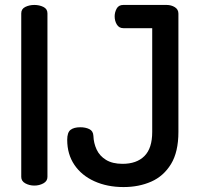

<svg xmlns="http://www.w3.org/2000/svg" viewBox="-20 -751 804 777"><path d="M119 0Q99 0 82.5 -9Q66 -18 66 -35V-697Q66 -715 82.5 -723Q99 -731 119 -731Q139 -731 155.5 -723Q172 -715 172 -697V-35Q172 -18 155.5 -9Q139 0 119 0ZM480 6Q414 6 362 -17.5Q310 -41 281 -84Q252 -127 252 -185Q252 -215 265.5 -225.5Q279 -236 305 -236Q326 -236 341.5 -228.5Q357 -221 358 -201Q359 -172 371 -146Q383 -120 409 -104Q435 -88 476 -88Q533 -88 564.5 -119.5Q596 -151 596 -217V-637H479Q462 -637 453 -651.5Q444 -666 444 -685Q444 -701 452 -716Q460 -731 479 -731H654Q673 -731 687.5 -722Q702 -713 702 -696V-217Q702 -136 672 -87Q642 -38 592 -16Q542 6 480 6Z"/></svg>

Font: Dosis SemiBold
Style: Regular
Weight: 600
Designer: EdgarTolentino, PabloImpallari, IginoMarini
Foundry: EdgarTolentino, PabloImpallari, IginoMarini
Version: Version 3.001; ttfautohint (v1.8.2)